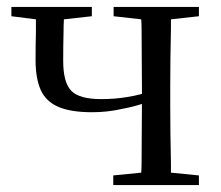

<svg xmlns="http://www.w3.org/2000/svg" viewBox="-20 -536 640 556"><path d="M247 -211Q184 -211 148 -227Q112 -243 97.5 -276.5Q83 -310 83 -362Q83 -405 84 -442Q84 -461 84 -480L13 -489V-516H246V-489L165 -480Q164 -460 164 -441Q163 -405 163 -360Q163 -297 186.5 -273Q210 -249 273 -249Q313 -249 348 -255Q368 -258 391 -264V-288Q391 -322 390.5 -366Q390 -410 390 -451Q390 -467 389 -480L309 -489V-516H556V-489L475 -480Q475 -467 475 -451Q474 -410 473.5 -366Q473 -322 473 -288V-229Q473 -194 473.5 -150Q474 -106 475 -65Q475 -49 475 -36L556 -28V0H308V-28L389 -36Q390 -49 390 -65Q390 -106 390.5 -152Q391 -198 391 -234V-235Q363 -226 335 -221Q292 -211 247 -211Z"/></svg>

Font: Early Summer Mincho
Style: Regular
Weight: 400
Designer: GuiWonder
Version: Version 1.002